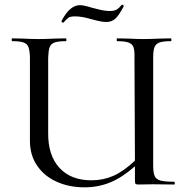

<svg xmlns="http://www.w3.org/2000/svg" viewBox="-20 -789 801 821"><path d="M724 0 634 -1 573 0Q562 0 559.5 -3Q557 -6 557 -19V-78Q504 -31 452.5 -9.5Q401 12 342 12Q275 12 222 -12Q169 -36 138.5 -81Q108 -126 108 -186V-544Q107 -574 101.5 -588Q96 -602 80.5 -607.5Q65 -613 32 -613Q30 -613 30 -619Q30 -625 32 -625L78 -624Q118 -622 145 -622Q171 -622 215 -624L261 -625Q264 -625 264 -619Q264 -613 262 -613Q228 -613 212.5 -607Q197 -601 192 -586.5Q187 -572 186 -542V-221Q185 -125 234 -71.5Q283 -18 371 -18Q421 -18 464.5 -37Q508 -56 557 -102L555 -542Q556 -572 551 -586.5Q546 -601 530 -607Q514 -613 481 -613Q479 -613 479 -619Q479 -625 481 -625L527 -624Q569 -622 595 -622Q619 -622 663 -624L710 -625Q713 -625 713 -619Q713 -613 711 -613Q678 -613 662.5 -607.5Q647 -602 641 -588Q635 -574 635 -544V-81Q635 -50 641.5 -36Q648 -22 666 -17Q684 -12 724 -12Q727 -12 727.5 -6Q728 0 724 0ZM250 -692Q247 -692 244.5 -694.5Q242 -697 243 -699Q278 -767 322 -767Q338 -767 373 -756Q378 -755 403 -748.5Q428 -742 450 -742Q469 -742 479.5 -748.5Q490 -755 501 -769H502Q504 -769 507 -766.5Q510 -764 509 -762Q488 -722 472.5 -708.5Q457 -695 435 -695Q418 -695 398.5 -700Q379 -705 374 -706Q331 -719 302 -719Q281 -719 273 -713.5Q265 -708 251 -692Z"/></svg>

Font: Cormorant Upright Medium
Style: Regular
Weight: 500
Designer: Christian Thalmann (Catharsis Fonts)
Foundry: Catharsis Fonts
Version: Version 3.302